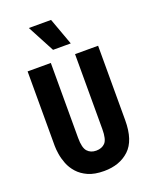

<svg xmlns="http://www.w3.org/2000/svg" viewBox="-164 -976 859 1080"><g transform="rotate(-20 266.0 -436.5)"><path d="M269 14Q212 14 174 -3Q136 -20 112 -47Q88 -74 76 -105Q64 -136 59.5 -165Q55 -194 55 -214V-660H194V-211Q194 -152 213.5 -130.5Q233 -109 266 -109Q300 -109 319.5 -129.5Q339 -150 339 -211V-660H477V-214Q477 -93 419.5 -39.5Q362 14 269 14ZM231 -725 145 -887H278L337 -725Z"/></g></svg>

Font: Bricolage Grotesque 10pt Condensed Bricolage Grotesque 10pt Condensed Regular
Style: Bold
Weight: 700
Width: 3
Designer: Mathieu Triay
Foundry: Atelier Triay
Version: Version 1.000; ttfautohint (v1.8.4.7-5d5b);gftools[0.9.32]